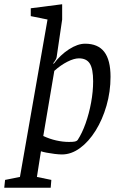

<svg xmlns="http://www.w3.org/2000/svg" viewBox="-63 -719 578 905"><path d="M-43 166 -39 129 31 115 161 -627 82 -643V-680L230 -699V-627L204 -450Q203 -440 188 -421L190 -418Q221 -460 262 -486.5Q303 -513 338 -513Q399 -513 428.5 -474.5Q458 -436 458 -357Q458 -287 439 -221Q420 -155 387.5 -103Q355 -51 314 -21Q273 9 229 9Q215 9 194.5 6.5Q174 4 156 0.5Q138 -3 130 -6L111 115L179 129L176 166ZM262 -50Q282 -50 290.5 -52Q299 -54 303 -59Q324 -91 340.5 -137.5Q357 -184 366.5 -236Q376 -288 376 -336Q376 -394 360.5 -419Q345 -444 309 -444Q286 -444 254.5 -428Q223 -412 193 -385L141 -78Q171 -64 202 -57Q233 -50 262 -50Z"/></svg>

Font: Faustina
Style: Italic
Weight: 400
Italic angle: -8°
Designer: Alfonso Garcia
Foundry: http://www.omnibus-type.com
Version: Version 1.200